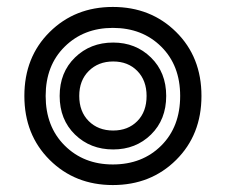

<svg xmlns="http://www.w3.org/2000/svg" viewBox="-20 -515 647 550"><path d="M303.2 15.1Q194.8 15.1 122.3 -56.9Q49.8 -128.9 49.8 -240.2Q49.8 -351.6 122.3 -423.3Q194.8 -495.1 303.2 -495.1Q412.1 -495.1 484.6 -423.3Q557.1 -351.6 557.1 -240.2Q557.1 -128.9 484.6 -56.9Q412.1 15.1 303.2 15.1ZM303.2 -43.9Q387.7 -43.9 441.9 -97.9Q496.1 -151.9 496.1 -240.2Q496.1 -327.6 441.9 -381.3Q387.7 -435.1 303.2 -435.1Q219.7 -435.1 165.3 -381.3Q110.8 -327.6 110.8 -240.2Q110.8 -152.3 165.3 -98.1Q219.7 -43.9 303.2 -43.9ZM304.2 -86.9Q238.8 -86.9 194.8 -129.6Q150.9 -172.4 150.9 -240.2Q150.9 -307.6 194.8 -350.3Q238.8 -393.1 304.2 -393.1Q368.7 -393.1 412.4 -350.3Q456.1 -307.6 456.1 -240.2Q456.1 -172.4 412.6 -129.6Q369.1 -86.9 304.2 -86.9ZM304.2 -141.1Q346.7 -141.1 373.3 -168Q399.9 -194.8 399.9 -240.2Q399.9 -284.7 373.3 -311.8Q346.7 -338.9 304.2 -338.9Q261.7 -338.9 234.4 -311.8Q207 -284.7 207 -240.2Q207 -195.3 234.1 -168.2Q261.2 -141.1 304.2 -141.1Z"/></svg>

Font: Prompt Light
Style: Regular
Weight: 300
Designer: Katatrad Team
Foundry: CadsonDemak
Version: Version 1.000;PS 001.000;hotconv 1.0.88;makeotf.lib2.5.64775